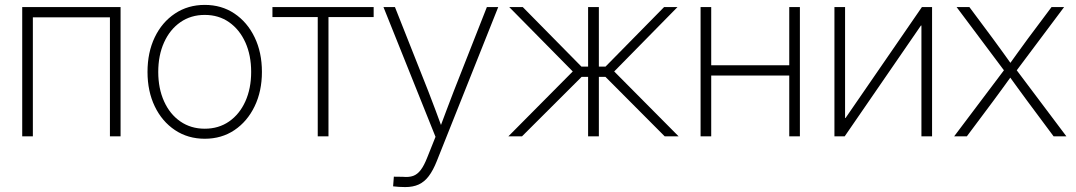

<svg xmlns="http://www.w3.org/2000/svg" viewBox="-20 -551 4350 776"><path d="M467.3 -522.5V0H424.3V-481H112.8V0H69.8V-522.5Z M807.6 9.8Q739.7 9.8 687.3 -25.1Q634.8 -60.1 605.5 -121.1Q576.2 -182.1 576.2 -260.3Q576.2 -339.4 605.5 -400.4Q634.8 -461.4 687.3 -496.3Q739.7 -531.2 807.6 -531.2Q875.5 -531.2 927.5 -496.3Q979.5 -461.4 1009 -400.4Q1038.6 -339.4 1038.6 -260.3Q1038.6 -182.1 1009 -121.1Q979.5 -60.1 927.5 -25.1Q875.5 9.8 807.6 9.8ZM807.6 -30.8Q863.8 -30.8 906 -60.1Q948.2 -89.4 971.7 -141.4Q995.1 -193.4 995.1 -260.3Q995.1 -327.6 971.7 -379.6Q948.2 -431.6 906 -461.2Q863.8 -490.7 807.6 -490.7Q751.5 -490.7 709 -461.2Q666.5 -431.6 643.1 -379.6Q619.6 -327.6 619.6 -260.3Q619.6 -193.4 643.1 -141.4Q666.5 -89.4 709 -60.1Q751.5 -30.8 807.6 -30.8Z M1264.2 0V-481.9H1081.1V-522.5H1490.2V-481.9H1307.6V0Z M1568.8 202.1 1571.8 163.1 1608.4 163.6Q1632.8 166 1649.9 159.9Q1667 153.8 1680.7 135.7Q1694.3 117.7 1707 85L1740.2 2L1529.8 -522.5H1576.2L1710.9 -182.6Q1726.1 -144 1740.2 -105.7Q1754.4 -67.4 1768.6 -28.8H1755.9Q1770.5 -67.4 1784.7 -105.7Q1798.8 -144 1814 -182.6L1947.8 -522.5H1993.7L1745.6 99.6Q1730.5 137.7 1712.9 160.9Q1695.3 184.1 1672.4 194.6Q1649.4 205.1 1617.7 205.1Q1603.5 205.1 1592.8 204.3Q1582 203.6 1568.8 202.1Z M2034.7 0 2294.9 -262.2 2038.1 -522.5H2092.8L2330.1 -281.7H2356.9V-522.5H2400.4V-281.7H2427.2L2664.1 -522.5H2718.3L2462.4 -262.2L2722.7 0H2666.5L2427.2 -240.2H2400.4V0H2356.9V-240.2H2330.6L2089.8 0Z M3183.1 -287.1V-245.6H2842.8V-287.1ZM2854.5 -522.5V0H2811.5V-522.5ZM3212.9 -522.5V0H3169.9V-522.5Z M3747.1 0H3704.1V-447.8H3702.1L3394 0H3352.5V-522.5H3395.5V-74.2H3397.5L3706.1 -522.5H3747.1Z M3836.4 0 4049.8 -283.2V-250.5L3846.2 -522.5H3897.9L3991.7 -396.5Q4013.2 -367.7 4033.7 -338.9Q4054.2 -310.1 4074.7 -281.7H4052.7Q4073.2 -310.1 4093.8 -338.9Q4114.3 -367.7 4135.7 -396.5L4230 -522.5H4280.8L4077.1 -250.5V-283.2L4290 0H4238.3L4131.8 -143.1Q4110.8 -170.9 4091.6 -198Q4072.3 -225.1 4052.2 -252.4H4074.2Q4054.2 -225.1 4034.9 -198Q4015.6 -170.9 3994.6 -143.1L3887.7 0Z"/></svg>

Font: Inter 28pt ExtraLight
Style: Regular
Weight: 250
Designer: Rasmus Andersson
Foundry: rsms
Version: Version 4.001;git-66647c0bb